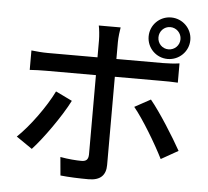

<svg xmlns="http://www.w3.org/2000/svg" viewBox="-59 -920 1118 1032"><g transform="rotate(5 500.0 -403.5)"><path d="M823 -804C856 -804 883 -777 883 -744C883 -710 856 -684 823 -684C790 -684 764 -710 764 -744C764 -777 790 -804 823 -804ZM823 -632C885 -632 936 -682 936 -744C936 -806 885 -856 823 -856C761 -856 711 -806 711 -744C711 -682 761 -632 823 -632ZM241 -406C201 -323 118 -208 52 -146L138 -87C194 -147 286 -276 330 -363ZM801 -512C826 -512 860 -512 889 -510V-614C863 -610 826 -608 800 -608H549V-700C549 -723 554 -765 557 -779H439C443 -763 447 -724 447 -701V-608H179C148 -608 118 -611 90 -614V-509C117 -511 149 -512 180 -512H447V-83C446 -56 435 -46 409 -46C383 -46 338 -49 295 -57L304 42C349 47 408 49 456 49C521 49 549 18 549 -36V-512ZM667 -360C718 -298 792 -175 833 -93L925 -145C885 -217 806 -343 753 -407Z"/></g></svg>

Font: Noto Sans CJK JP Medium
Style: Regular
Weight: 500
Designer: Ryoko NISHIZUKA (kana & ideographs); Paul D. Hunt (Latin, Greek & Cyrillic); Wenlong ZHANG (bopomofo); Sandoll Communica
Foundry: Adobe Systems Incorporated
Version: Version 1.004;PS 1.004;hotconv 1.0.82;makeotf.lib2.5.63406